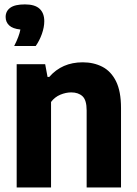

<svg xmlns="http://www.w3.org/2000/svg" viewBox="-20 -832 608 852"><path d="M54 0V-547H180.5L191 -490.5H198.5Q255 -555.5 347 -555.5Q395.5 -555.5 434 -535.8Q472.5 -516 494.8 -471.5Q517 -427 517 -352.5V0H364.5V-342Q364.5 -388 346 -405Q327.5 -422 296 -422Q272.5 -422 247.8 -411.8Q223 -401.5 206.5 -379.5V0ZM43 -628Q65 -671 70.5 -701Q36.5 -704.5 20.8 -719.2Q5 -734 5 -756.5Q5 -782.5 25.5 -797.5Q46 -812.5 90.5 -812.5Q135 -812.5 155.8 -793Q176.5 -773.5 176.5 -738Q176.5 -711.5 165.8 -681.2Q155 -651 138.5 -628Z"/></svg>

Font: Encode Sans SemiCondensed SemiCondensed
Style: Bold
Weight: 700
Width: 4
Designer: Multiple Designers
Foundry: Impallari Type
Version: Version 3.000; ttfautohint (v1.8.3) -l 8 -r 50 -G 200 -x 14 